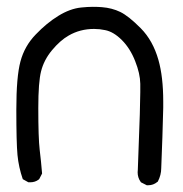

<svg xmlns="http://www.w3.org/2000/svg" viewBox="-20 -550 540 568"><path d="M387.2 -40.5Q387.2 -43.9 387.7 -47.4L393.6 -211.9Q395 -258.8 395 -277.3Q395 -295.9 395 -302.2Q394.5 -332.5 379.9 -369.1Q365.2 -406.7 340.6 -431.4Q315.9 -456.1 291 -460.9Q274.9 -464.4 258.3 -464.4Q216.8 -464.4 183.1 -444.8Q158.2 -430.7 133.8 -401.4Q109.9 -372.6 101.6 -339.4Q93.3 -307.6 93.3 -230.5Q93.3 -141.6 97.4 -106.9Q101.6 -72.3 104.5 -36.6L96.2 -20.5L94.7 -19Q84 -10.7 69.3 -10.7Q67.9 -10.7 64 -10.7L47.4 -20Q35.2 -55.2 31.7 -91.8Q28.3 -128.4 28.3 -225.6Q28.3 -323.2 40.5 -368.2Q52.7 -414.1 85.9 -448.2Q118.2 -481.9 152.3 -502.9Q187 -524.4 220.2 -527.8Q239.3 -529.8 254.6 -529.8Q270 -529.8 281.7 -528.8Q311.5 -526.4 335.9 -514.6Q360.8 -502.4 396.7 -466.1Q432.6 -429.7 448.7 -372.6Q462.9 -322.8 462.9 -249.5Q462.9 -240.7 462.9 -231.4Q460.9 -147.5 457 -52.7Q457 -32.2 446.8 -12.7L445.3 -11.7Q433.6 -2 418.9 -2Q417 -2 414.1 -2L397 -10.7L396 -12.2Q387.2 -24.4 387.2 -40.5Z"/></svg>

Font: Bakudai
Style: Bold
Weight: 700
Version: Version 1.48